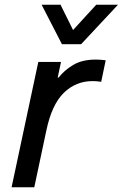

<svg xmlns="http://www.w3.org/2000/svg" viewBox="-20 -792 519 812"><path d="M242 -605 156 -772H236L289 -665L387 -772H479L323 -605ZM29 0 142 -530H238L224 -464H228Q251 -494 289 -517Q327 -540 384 -540Q401 -540 414 -538.5Q427 -537 427 -537L408 -446Q408 -446 397 -447.5Q386 -449 371 -449Q301 -449 250 -399.5Q199 -350 176 -240L125 0Z"/></svg>

Font: Be Vietnam Pro
Style: Italic
Weight: 400
Italic angle: -12°
Designer: Lam Bao, Tony Le, Vietanh Nguyen
Foundry: Yellow Type Foundry
Version: Version 1.002; ttfautohint (v1.8.3)